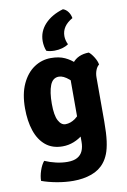

<svg xmlns="http://www.w3.org/2000/svg" viewBox="-106 -846 749 1130"><g transform="rotate(-10 268.0 -281.0)"><path d="M506 -427Q493.5 -418 485.8 -398.2Q478 -378.5 478 -355V-91Q478 -21 471.8 24.8Q465.5 70.5 454 99.2Q442.5 128 426.5 148Q397 186 348 203.5Q299 221 239 221Q192 221 141 211.8Q90 202.5 51 188Q51 160.5 62 127.5Q73 94.5 89.5 75Q121.5 89 156.5 97Q191.5 105 224.5 105Q261 105 283.2 92.5Q305.5 80 315.5 57Q325.5 34 325.5 3.5V-357Q325.5 -419.5 359 -462.8Q392.5 -506 458.5 -507Q473 -496 488 -471.8Q503 -447.5 506 -427ZM32 -248.5Q32 -334.5 59.5 -393.8Q87 -453 132.5 -483.5Q178 -514 232.5 -514Q281.5 -514 315.8 -498Q350 -482 372.8 -459Q395.5 -436 408 -414L382.5 -286.5Q353.5 -341 320.2 -369.5Q287 -398 260 -398Q223.5 -398 207.8 -357.8Q192 -317.5 192 -247.5Q192 -178 208.8 -146.8Q225.5 -115.5 251 -115.5Q281 -115.5 309.8 -136Q338.5 -156.5 358 -197L380 -88.5Q363.5 -60.5 337.5 -38Q311.5 -15.5 279.2 -2.8Q247 10 212 10Q151 10 111 -23Q71 -56 51.5 -114.2Q32 -172.5 32 -248.5ZM214.5 -560.5Q209.5 -571 206.2 -587.5Q203 -604 203 -619.5Q203 -677.5 243.2 -720.8Q283.5 -764 353 -784.5Q371 -778.5 383.2 -761.8Q395.5 -745 399 -723.5Q334 -687 334 -627Q334 -615 337.2 -601.8Q340.5 -588.5 346.5 -576.5Q331 -565.5 308.8 -559.2Q286.5 -553 263 -553Q250.5 -553 238.2 -554.8Q226 -556.5 214.5 -560.5Z"/></g></svg>

Font: Signika
Style: Bold
Weight: 700
Designer: Anna Giedry
Foundry: Anna Giedry
Version: Version 2.001